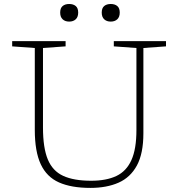

<svg xmlns="http://www.w3.org/2000/svg" viewBox="-20 -908 870 938"><path d="M646.5 -273V-673.5L536 -681.5V-707H791V-681.5L680.5 -673.5V-257Q680.5 -158 648.8 -99.5Q617 -41 559 -15.5Q501 10 421.5 10Q328.5 10 268.2 -16.8Q208 -43.5 179 -105.8Q150 -168 150 -274V-673.5L39.5 -681.5V-707H300.5V-681.5L190 -673.5V-285Q190 -186 213.5 -129.2Q237 -72.5 288.8 -48.8Q340.5 -25 425.5 -25Q499.5 -25 548.5 -48.2Q597.5 -71.5 622 -125.8Q646.5 -180 646.5 -273ZM318 -802.5Q298 -802.5 286 -813.8Q274 -825 274 -846.5Q274 -868.5 286 -878.5Q298 -888.5 318 -888.5Q338 -888.5 350 -878.5Q362 -868.5 362 -846.5Q362 -825 350 -813.8Q338 -802.5 318 -802.5ZM521 -802.5Q501 -802.5 489 -813.8Q477 -825 477 -846.5Q477 -868.5 489 -878.5Q501 -888.5 521 -888.5Q541 -888.5 553 -878.5Q565 -868.5 565 -846.5Q565 -825 553 -813.8Q541 -802.5 521 -802.5Z"/></svg>

Font: Newsreader 6pt ExtraLight
Style: Regular
Weight: 275
Designer: Hugues Gentile
Foundry: Production Type
Version: Version 1.003; ttfautohint (v1.8.3)